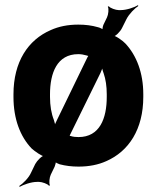

<svg xmlns="http://www.w3.org/2000/svg" viewBox="-20 -633 604 741"><path d="M116 0 100 33C91 54 68 76 54 85L56 88C70 80 100 69 123 69H131C142 69 165 77 169 84L173 82C168 75 171 51 176 41L191 10C193 4 197 -7 195 -11L192 -10C193 -6 204 -1 210 1C233 7 257 10 283 10C323 10 359 3 390 -11C477 -49 533 -134 533 -259V-269C533 -352 507 -419 464 -465C455 -475 426 -496 415 -496L416 -492C426 -492 445 -512 451 -525L468 -559C478 -579 500 -601 514 -610L512 -613C498 -604 468 -594 446 -594H438C427 -594 404 -602 400 -609L396 -607C401 -600 398 -576 393 -566L379 -537C377 -532 374 -519 376 -515L379 -517C377 -521 364 -527 358 -528C334 -535 309 -538 282 -538C242 -538 207 -531 176 -517C88 -479 32 -394 32 -269V-259C32 -174 58 -106 102 -60C113 -50 142 -29 153 -29V-33C142 -33 123 -13 116 0ZM173 -259V-269C173 -351 200 -424 282 -424C293 -424 304 -422 314 -419C317 -418 323 -416 326 -417L324 -421C322 -420 319 -414 317 -411L200 -170C196 -162 190 -150 190 -143L194 -142C194 -149 191 -161 188 -170C178 -195 173 -225 173 -259ZM283 -104C272 -104 262 -105 253 -108C251 -108 246 -110 245 -109L247 -105C248 -106 250 -112 251 -114L368 -352C372 -361 377 -373 377 -380H373C373 -373 376 -360 380 -350C388 -327 392 -300 392 -269V-259C392 -176 365 -104 283 -104Z"/></svg>

Font: Asimov
Style: Edge
Weight: 500
Designer: Google
Version: Version 2.000980: 2014